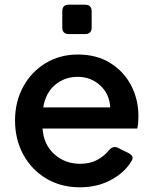

<svg xmlns="http://www.w3.org/2000/svg" viewBox="-20 -785 653 817"><path d="M320 12Q239 12 176.5 -25.5Q114 -63 79 -127.5Q44 -192 44 -272Q44 -353 79 -416.5Q114 -480 174.5 -516.5Q235 -553 311 -553Q392 -553 450 -516.5Q508 -480 538.5 -420.5Q569 -361 569 -291Q569 -278 568 -264Q567 -250 564 -238H161Q166 -169 211.5 -128.5Q257 -88 321 -88Q362 -88 392.5 -104Q423 -120 444 -146Q461 -166 482 -156L526 -134Q552 -121 541 -102Q512 -52 453.5 -20Q395 12 320 12ZM311 -458Q255 -458 214.5 -424Q174 -390 164 -328H449Q446 -385 406.5 -421.5Q367 -458 311 -458ZM273 -640Q245 -640 245 -668V-737Q245 -765 273 -765H342Q370 -765 370 -737V-668Q370 -640 342 -640Z"/></svg>

Font: Pitagon Sans Text SemiBold
Style: Regular
Weight: 600
Designer: Travis Tran
Foundry: Pitagon
Version: Version 1.001; ttfautohint (v1.8.4.7-5d5b);gftools[0.9.26]